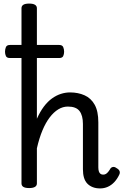

<svg xmlns="http://www.w3.org/2000/svg" viewBox="-20 -1035 690 1072"><path d="M539 17Q516 17 498 10Q480 3 467.5 -10Q455 -23 449 -43Q443 -63 443 -90V-343Q443 -390 424 -415Q405 -440 359 -440Q331 -440 305.5 -424.5Q280 -409 257.5 -379.5Q235 -350 217 -307Q199 -264 186 -207V-11Q186 2 175 8.5Q164 15 143 15Q121 15 110.5 8.5Q100 2 100 -11V-989Q100 -1002 110.5 -1008.5Q121 -1015 143 -1015Q164 -1015 175 -1008.5Q186 -1002 186 -989V-372Q204 -412 225 -440Q246 -468 270.5 -485.5Q295 -503 320.5 -511Q346 -519 371 -519Q416 -519 452 -503Q488 -487 508.5 -450.5Q529 -414 529 -352V-101Q529 -87 532 -78Q535 -69 541 -64.5Q547 -60 556 -60Q565 -60 571.5 -64Q578 -68 584.5 -76Q591 -84 598 -96Q605 -103 614 -103Q623 -103 633 -95Q645 -88 648 -78.5Q651 -69 645 -58Q634 -35 618 -18Q602 -1 582 8Q562 17 539 17ZM36 -711Q18 -711 13 -722Q8 -733 8 -746Q8 -760 13 -772Q18 -784 36 -784H310Q328 -784 333 -772Q338 -760 338 -746Q338 -733 333 -722Q328 -711 310 -711Z"/></svg>

Font: Playwrite PE
Style: Regular
Weight: 400
Designer: Veronika Burian, José Scaglione
Foundry: TypeTogether
Version: Version 1.002